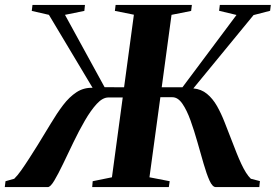

<svg xmlns="http://www.w3.org/2000/svg" viewBox="-44 -763 1125 783"><path d="M-24.5 0 -21.5 -24 14 -34Q27 -46.5 42.2 -68Q57.5 -89.5 74.8 -116.5Q92 -143.5 110 -172Q138 -217 163 -259Q188 -301 213.2 -334.2Q238.5 -367.5 267.8 -386.8Q297 -406 333.5 -405L155.5 -702.5L85.5 -718.5L88.5 -743H302.5L300 -718.5L221 -702.5L382.5 -407.5L462 -407L502 -703L424.5 -718.5L427.5 -743H738.5L735.5 -718.5L655.5 -702.5L615.5 -407H700L920.5 -702L849.5 -719L852.5 -743H1060.5L1057.5 -719L990 -701.5L744.5 -402.5Q777 -399.5 800.2 -380.2Q823.5 -361 840.8 -330.8Q858 -300.5 872.5 -263.2Q887 -226 902 -187.5Q911.5 -162.5 921 -138.8Q930.5 -115 940 -94.8Q949.5 -74.5 959.2 -59Q969 -43.5 979 -34L1016 -24.5L1013.5 0H836Q822.5 0 810.5 -26.5Q798.5 -53 786.5 -94.8Q774.5 -136.5 761.2 -183.2Q748 -230 733 -271.8Q718 -313.5 699.8 -340Q681.5 -366.5 659 -366.5H610L565.5 -40L648 -24L644.5 0H332L334 -24L412.5 -40L456.5 -365.5H398Q374.5 -365.5 350.2 -339Q326 -312.5 302 -271Q278 -229.5 255.5 -182.8Q233 -136 213 -94.2Q193 -52.5 177.2 -26.2Q161.5 0 151 0Z"/></svg>

Font: Merriweather 120pt
Style: Bold Italic
Weight: 700
Italic angle: -7.8°
Version: Version 2.101